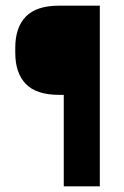

<svg xmlns="http://www.w3.org/2000/svg" viewBox="-20 -659 437 679"><path d="M237 -323.5H189.5Q108.5 -323.5 71.2 -362.2Q34 -401 34 -472V-490.5Q34 -562 71.5 -600.5Q109 -639 189.5 -639H236.5ZM333 -639V0H205.5V-639Z"/></svg>

Font: Anek Kannada Medium SemiBold
Style: Regular
Weight: 600
Version: Version 1.003